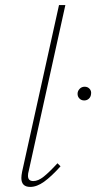

<svg xmlns="http://www.w3.org/2000/svg" viewBox="-20 -731 378 755"><path d="M64 -31Q64 -41 67 -56L212 -711H237L93 -59Q90 -49 90 -40Q90 -19 111 -19Q130 -19 152 -36.5Q174 -54 206 -89L218 -77Q182 -37 153.5 -16.5Q125 4 99 4Q64 4 64 -31ZM285 -362Q285 -373 293 -381.5Q301 -390 313 -390Q325 -390 332.5 -381.5Q340 -373 338 -361Q337 -350 329.5 -343Q322 -336 311 -336Q300 -336 292.5 -343.5Q285 -351 285 -362Z"/></svg>

Font: Ysabeau Extralight
Style: Italic
Weight: 200
Italic angle: -12°
Designer: Christian Thalmann (Catharsis Fonts)
Version: Version 0.003